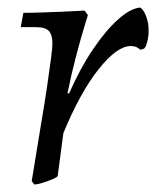

<svg xmlns="http://www.w3.org/2000/svg" viewBox="-20 -480 414 509"><path d="M64 0Q64 0 68 -23.5Q72 -47 78 -85Q84 -123 91.5 -167Q99 -211 105 -252Q111 -293 115 -323.5Q119 -354 119 -364Q119 -388 109.5 -398Q100 -408 76 -408H35L42 -446Q65 -446 92.5 -447Q120 -448 145.5 -449Q171 -450 187.5 -451Q204 -452 204 -452L213 -440Q213 -440 203.5 -409Q194 -378 181.5 -330.5Q169 -283 159 -233L163 -232Q192 -298 226 -348.5Q260 -399 293 -428.5Q326 -458 352 -460Q361 -454 367.5 -436.5Q374 -419 374 -400Q374 -386 372 -376.5Q370 -367 368 -361.5Q366 -356 364 -353.5Q362 -351 362 -351L352 -348Q347 -353 341 -355.5Q335 -358 327 -358Q290 -358 241 -296Q192 -234 148 -127L133 -14Q133 -11 120.5 -5.5Q108 0 93.5 4.5Q79 9 71 9Z"/></svg>

Font: Alegreya
Style: Italic
Weight: 400
Italic angle: -7°
Designer: Juan Pablo del Peral
Foundry: Huerta Tipografica
Version: Version 2.009